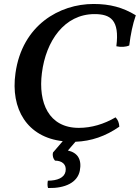

<svg xmlns="http://www.w3.org/2000/svg" viewBox="-20 -705 704 967"><path d="M451 -685C280 -685 92 -579 58 -337C32 -156 117 -14 296 6L247 63C243 80 248 94 257 104C292 104 317 123 310 159C304 190 269 205 221 205C219 217 218 231 222 242C309 244 370 214 382 155C393 98 371 64 322 53L360 9C440 6 512 -19 581 -67C580 -86 574 -102 562 -114C504 -80 441 -61 377 -61C225 -61 172 -188 191 -337C211 -498 304 -634 456 -634C536 -634 583 -605 566 -472C589 -467 613 -468 631 -476C638 -533 648 -582 664 -628C598 -668 534 -685 451 -685Z"/></svg>

Font: Vollkorn Semibold
Style: Italic
Weight: 600
Italic angle: -11°
Designer: Friedrich Althausen
Foundry: Friedrich Althausen
Version: Version 4.015;PS 004.015;hotconv 1.0.88;makeotf.lib2.5.64775